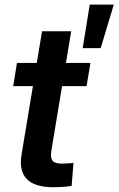

<svg xmlns="http://www.w3.org/2000/svg" viewBox="-20 -799 508 823"><path d="M367.7 -529.3 351.1 -429.7H36.6L52.7 -529.3ZM160.2 -665H285.2L199.7 -150.4Q195.3 -122.1 205.3 -109.9Q215.3 -97.7 244.6 -97.7Q254.9 -97.7 270 -98.6Q285.2 -99.6 294.9 -100.6L287.1 -2Q270.5 0.5 249.3 2Q228 3.4 207.5 3.4Q128.4 3.4 94.7 -31.7Q61 -66.9 72.3 -135.7ZM334.5 -592.8 364.7 -779.3H467.8L411.6 -592.8Z"/></svg>

Font: Inter 24pt SemiBold
Style: Italic
Weight: 600
Italic angle: -9.3988°
Designer: Rasmus Andersson
Foundry: rsms
Version: Version 4.001;git-66647c0bb